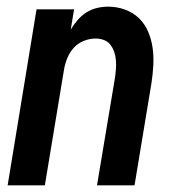

<svg xmlns="http://www.w3.org/2000/svg" viewBox="-20 -558 540 578"><path d="M3 0 90 -530H203L193 -469Q202 -484 213.5 -497.5Q225 -511 240 -520.5Q255 -530 272 -534Q289 -538 305 -538Q332 -538 356.5 -529Q381 -520 398.5 -503Q416 -486 426 -462.5Q436 -439 439.5 -413.5Q443 -388 441.5 -361Q440 -334 436 -308L385 0H272L326 -323Q328 -337 329 -350Q330 -363 329 -376Q328 -389 324 -401Q320 -413 312.5 -423Q305 -433 293 -437.5Q281 -442 268 -442Q250 -442 232.5 -435Q215 -428 202.5 -414.5Q190 -401 183 -384Q176 -367 173 -350L115 0Z"/></svg>

Font: Iosevka Curly Oblique
Style: Bold
Weight: 700
Italic angle: -9°
Monospace: yes
Designer: Belleve Invis
Foundry: Belleve Invis
Version: Version 11.1.0; ttfautohint (v1.8.3)